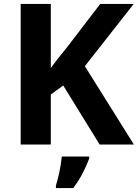

<svg xmlns="http://www.w3.org/2000/svg" viewBox="-20 -734 700 975"><path d="M660 0H486L301 -300L238 -254V0H85V-714H238V-388Q257 -415 279 -442.5Q301 -470 322 -496L489 -714H659L411 -398ZM433 71Q420 106 400 145Q380 184 352 221H264V208Q270 189 276.5 162Q283 135 287.5 108Q292 81 294 61H433Z"/></svg>

Font: Noto Sans Georgian Bold
Style: Regular
Weight: 700
Designer: Monotype Design Team, Akaki Razmadze
Foundry: Google LLC
Version: Version 2.005; ttfautohint (v1.8.4.7-5d5b)